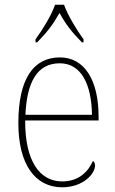

<svg xmlns="http://www.w3.org/2000/svg" viewBox="-20 -786 489 816"><path d="M131 -619V-606H138C183 -652 205 -682 233 -731C260 -682 283 -652 328 -606H335V-619C307 -657 268 -721 252 -766H214C199 -721 159 -657 131 -619ZM244 10C335 10 384 -49 384 -82C384 -93 380 -98 375 -102C354 -55 314 -15 244 -15C149 -15 86 -101 87 -274H399V-290C399 -447 338 -542 235 -542C122 -542 58 -451 58 -262C58 -87 130 10 244 10ZM371 -298H88C94 -432 135 -517 234 -517C325 -517 369 -428 371 -298Z"/></svg>

Font: Noto Serif Devanagari SemiCondensed Thin
Style: Regular
Weight: 100
Width: 4
Designer: Universal Thirst, Indian Type Foundry and the Monotype Design Team
Foundry: Monotype Imaging Inc.
Version: Version 2.004